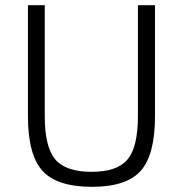

<svg xmlns="http://www.w3.org/2000/svg" viewBox="-20 -710 707 742"><path d="M579 -690V-261Q579 -112 524 -50Q469 12 336 12Q200 12 144 -50Q88 -112 88 -261V-690H153V-261Q153 -142 193.5 -94Q234 -46 334 -46Q433 -46 473 -94Q513 -142 513 -261V-690Z"/></svg>

Font: Exo 2.0 Light
Style: Regular
Weight: 300
Designer: Natanael Gama
Version: Version 1.001;PS 001.001;hotconv 1.0.70;makeotf.lib2.5.58329